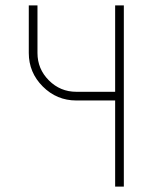

<svg xmlns="http://www.w3.org/2000/svg" viewBox="-20 -687 562 707"><path d="M436 0H404V-317H261Q189 -317 137.5 -368.5Q86 -420 86 -492V-667H118V-492Q118 -433 160 -391Q202 -349 261 -349H404V-667H436Z"/></svg>

Font: Zector
Style: Regular
Weight: 400
Designer: GGBot
Version: 0.72